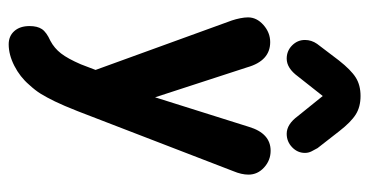

<svg xmlns="http://www.w3.org/2000/svg" viewBox="-224 -427 850 442"><g transform="rotate(90 201.0 -206.0)"><path d="M141 -1 128 33Q115 63 103 78.5Q91 94 74 103Q54 112 47 122.5Q40 133 40 151Q40 173 51.5 186Q63 199 82 199Q106 199 131.5 186Q157 173 175 152Q188 138 196 125Q204 112 213.5 92.5Q223 73 236 40L374 -318Q382 -337 382 -353Q382 -374 365.5 -389Q349 -404 327 -404Q287 -404 272 -354L204 -138L135 -350Q120 -403 77 -403Q55 -403 37.5 -387.5Q20 -372 20 -352Q20 -344 22 -334Q24 -324 27 -315ZM201 -524 247 -467Q266 -441 288 -441Q306 -441 319 -453.5Q332 -466 332 -483Q332 -491 328.5 -498Q325 -505 321 -512L282 -562Q261 -589 243.5 -600Q226 -611 201 -611Q176 -611 158.5 -600Q141 -589 119 -561L81 -511Q72 -498 72 -483Q72 -466 84.5 -453.5Q97 -441 115 -441Q137 -441 156 -467Z"/></g></svg>

Font: Beiruti
Style: Bold
Weight: 700
Designer: Arlette Boutros
Foundry: Boutros
Version: Version 1.41